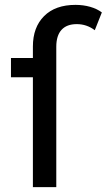

<svg xmlns="http://www.w3.org/2000/svg" viewBox="-20 -768 438 788"><path d="M350 -740C331.3 -745.3 311.3 -748 290 -748C234.7 -748 191.7 -732.7 161 -702C130.3 -671.3 115 -629.7 115 -577V-530H25V-451H115V0H211V-576C211 -606.7 218.2 -629.8 232.5 -645.5C246.8 -661.2 267.7 -669 295 -669C322.3 -669 347 -660.7 369 -644L398 -717C384.7 -727 368.7 -734.7 350 -740Z"/></svg>

Font: ICO Headline
Style: Regular
Weight: 500
Designer: Julieta Ulanovsky
Foundry: Julieta Ulanovsky
Version: Version 7.200